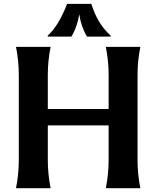

<svg xmlns="http://www.w3.org/2000/svg" viewBox="-20 -982 816 1002"><path d="M330.1 -961.9H456.5Q489.3 -856.9 557.6 -795.9V-791H434.1Q403.3 -842.3 393.6 -907.7Q383.3 -841.3 352.5 -791H229V-795.9Q286.6 -848.1 330.1 -961.9ZM63.5 0Q78.1 -73.2 78.1 -146.5V-590.8Q78.1 -664.1 63.5 -737.3H244.1Q229.5 -664.1 229.5 -590.8V-413.1H546.9V-590.8Q546.9 -664.6 532.2 -737.3H712.4Q697.8 -664.1 697.8 -590.8V-146.5Q697.8 -73.2 712.4 0H532.2Q546.9 -73.2 546.9 -146.5V-327.6H229.5V-146.5Q229.5 -73.2 244.1 0Z"/></svg>

Font: Classica
Style: Bold
Weight: 700
Designer: Wojciech Kalinowski "wmk69" (wmk69@o2.pl)
Foundry: Wojciech Kalinowski "wmk69" (wmk69@o2.pl)
Version: Version 2.1.1; 2021-05-14